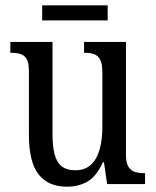

<svg xmlns="http://www.w3.org/2000/svg" viewBox="-20 -694 587 724"><path d="M232 10Q162 10 125.5 -36.5Q89 -83 89 -186V-427Q89 -457 80.5 -471.5Q72 -486 57 -490.5Q42 -495 22 -495H19V-536H178V-189Q178 -144 185.5 -113.5Q193 -83 212 -67.5Q231 -52 264 -52Q300 -52 322.5 -72.5Q345 -93 355.5 -130Q366 -167 366 -215V-422Q366 -454 357.5 -469.5Q349 -485 334 -490Q319 -495 300 -495H297V-536H455V-109Q455 -80 464.5 -65Q474 -50 489.5 -45.5Q505 -41 523 -41H527V0H384L372 -82H368Q343 -28 309.5 -9Q276 10 232 10ZM139 -617V-674H386V-617Z"/></svg>

Font: Noto Serif Condensed
Style: Regular
Weight: 400
Width: 3
Designer: Monotype Design Team
Foundry: Monotype Imaging Inc.
Version: Version 2.015